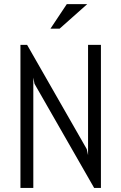

<svg xmlns="http://www.w3.org/2000/svg" viewBox="-20 -920 594 940"><path d="M440.9 0 148.9 -509.8 143.1 -540V0H80.1V-700.2H112.8L404.8 -189.9L411.1 -160.2V-700.2H474.1V0ZM272 -779.8H227.1L307.1 -899.9H407.2Z"/></svg>

Font: Abel
Style: Regular
Weight: 400
Designer: Matthew Desmond
Foundry: Matthew Desmond
Version: Version 1.002